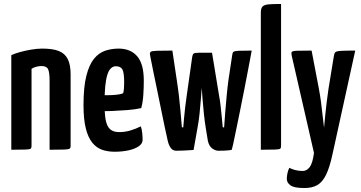

<svg xmlns="http://www.w3.org/2000/svg" viewBox="-20 -755 1820 968"><path d="M37 0V-477Q54 -485 81 -492.5Q108 -500 138 -505Q168 -510 193 -510Q245 -510 276 -498Q307 -486 321.5 -457.5Q336 -429 336 -380V-19Q336 -9 331 -5.5Q326 -2 304 -1Q282 0 230 0V-348Q230 -390 222.5 -406Q215 -422 189 -422Q177 -422 163 -418.5Q149 -415 139 -408V-19Q139 -9 134.5 -5.5Q130 -2 108.5 -1Q87 0 37 0Z M558 10Q523 10 494.5 0Q466 -10 445 -36Q424 -62 412.5 -108Q401 -154 401 -225Q401 -317 415.5 -373.5Q430 -430 454.5 -459.5Q479 -489 511 -499.5Q543 -510 578 -510Q638 -510 671.5 -471.5Q705 -433 705 -348Q705 -313 702.5 -275.5Q700 -238 692 -210Q661 -203 622 -200Q583 -197 546 -195.5Q509 -194 485.5 -194Q462 -194 462 -194L463 -276Q463 -276 479 -275.5Q495 -275 518.5 -275Q542 -275 564.5 -277Q587 -279 601 -285Q604 -295 605 -311Q606 -327 606 -339Q606 -389 597 -405Q588 -421 564 -421Q550 -421 539 -410.5Q528 -400 521 -377.5Q514 -355 510.5 -319Q507 -283 507 -231Q507 -192 510.5 -165Q514 -138 522 -121.5Q530 -105 544.5 -97Q559 -89 581 -89Q610 -89 637 -97Q664 -105 690 -118Q695 -104 697 -84.5Q699 -65 699 -50Q699 -31 679.5 -17.5Q660 -4 628 3Q596 10 558 10Z M1081 5Q1066 5 1050 -6.5Q1034 -18 1028 -45L1017 -112Q1012 -143 1008 -181Q1004 -219 1001 -257.5Q998 -296 996 -328.5Q994 -361 993 -380.5Q992 -400 992 -400L979 -453Q978 -462 983.5 -475.5Q989 -489 998 -489H1049L1085 -270Q1089 -250 1092 -223Q1095 -196 1097.5 -171Q1100 -146 1101.5 -129.5Q1103 -113 1103 -113H1110Q1112 -146 1115.5 -188.5Q1119 -231 1123 -274Q1127 -317 1132 -353L1151 -479Q1152 -490 1157.5 -494Q1163 -498 1183.5 -499Q1204 -500 1249 -500Q1249 -500 1244 -473Q1239 -446 1230.5 -401.5Q1222 -357 1211.5 -303Q1201 -249 1190 -195.5Q1179 -142 1170 -97.5Q1161 -53 1155 -26Q1149 1 1147 1Q1147 1 1131 3Q1115 5 1081 5ZM869 5Q851 5 841 -9Q831 -23 826 -44Q819 -74 810 -117Q801 -160 791 -209.5Q781 -259 771 -307Q761 -355 753 -394Q745 -433 740.5 -456.5Q736 -480 736 -480Q735 -491 741 -494.5Q747 -498 771.5 -499Q796 -500 849 -500L871 -353Q877 -315 882 -273Q887 -231 890 -194.5Q893 -158 895 -135.5Q897 -113 897 -113H904Q905 -129 907.5 -155.5Q910 -182 913.5 -213Q917 -244 921 -270L949 -468Q951 -481 956.5 -485Q962 -489 982 -489H1009Q1021 -489 1019 -482.5Q1017 -476 1010.5 -467.5Q1004 -459 1003 -453L1002 -402Q1002 -402 1001.5 -382Q1001 -362 998.5 -329.5Q996 -297 993 -258Q990 -219 986 -181Q982 -143 976 -112L956 1Q956 1 941.5 2Q927 3 906.5 4Q886 5 869 5Z M1295 0V-690Q1295 -713 1303.5 -722Q1312 -731 1334 -733Q1356 -735 1397 -735V-19Q1397 -9 1393 -5.5Q1389 -2 1367.5 -1Q1346 0 1295 0Z M1515 193Q1463 193 1444.5 179.5Q1426 166 1426 147Q1426 133 1429.5 117Q1433 101 1439 91Q1449 97 1467 102Q1485 107 1506 107Q1526 107 1541 88Q1556 69 1563 16L1451 -473Q1448 -487 1450.5 -492.5Q1453 -498 1475.5 -499Q1498 -500 1551 -500L1588 -306Q1594 -274 1598.5 -240Q1603 -206 1606 -177Q1609 -148 1611.5 -130Q1614 -112 1614 -112Q1614 -112 1615.5 -130Q1617 -148 1620 -176.5Q1623 -205 1627 -239.5Q1631 -274 1636 -306L1663 -471Q1665 -486 1670.5 -491.5Q1676 -497 1698 -498.5Q1720 -500 1771 -500L1656 24Q1642 89 1624 126Q1606 163 1580 178Q1554 193 1515 193Z"/></svg>

Font: Yanone Kaffeesatz ExtraLight SemiBold
Style: Regular
Weight: 600
Version: Version 2.003